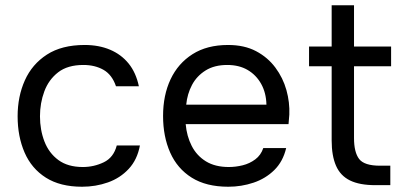

<svg xmlns="http://www.w3.org/2000/svg" viewBox="-20 -704 1536 730"><path d="M292 6Q209 6 154.5 -28.5Q100 -63 73.5 -124Q47 -185 47 -262Q47 -337 74.5 -398.5Q102 -460 158.5 -496.5Q215 -533 302 -533Q356 -533 398.5 -515Q441 -497 469 -462.5Q497 -428 508 -376H421Q406 -420 373.5 -438.5Q341 -457 297 -457Q237 -457 201 -429Q165 -401 148.5 -356.5Q132 -312 132 -262Q132 -210 149 -166Q166 -122 202 -95.5Q238 -69 295 -69Q337 -69 374.5 -87Q412 -105 424 -151H512Q502 -97 469.5 -62Q437 -27 390.5 -10.5Q344 6 292 6Z M848 6Q764 6 709 -28.5Q654 -63 627 -124Q600 -185 600 -263Q600 -342 628.5 -402.5Q657 -463 712 -498Q767 -533 847 -533Q909 -533 953.5 -509.5Q998 -486 1027 -447Q1056 -408 1069 -361.5Q1082 -315 1080 -268Q1079 -259 1078.5 -250Q1078 -241 1077 -232H686Q690 -186 709 -149Q728 -112 763 -90.5Q798 -69 850 -69Q876 -69 902.5 -75.5Q929 -82 950.5 -98Q972 -114 981 -141H1068Q1056 -90 1023 -57.5Q990 -25 944 -9.5Q898 6 848 6ZM688 -306H993Q992 -351 973 -385Q954 -419 921.5 -438Q889 -457 844 -457Q795 -457 761.5 -436Q728 -415 710 -381Q692 -347 688 -306Z M1407 0Q1347 0 1310.5 -18Q1274 -36 1257.5 -74Q1241 -112 1241 -170V-452H1155V-527H1241V-684H1326V-527H1467V-452H1326V-179Q1326 -125 1345.5 -99.5Q1365 -74 1425 -74H1464V0Z"/></svg>

Font: Onest
Style: Regular
Weight: 400
Designer: Dmitri Voloshin, Andrey Kudryavtsev
Foundry: Dmitri Voloshin, Andrey Kudryavtsev
Version: Version 1.000;gftools[0.9.33]